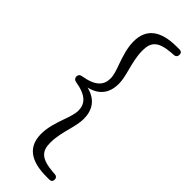

<svg xmlns="http://www.w3.org/2000/svg" viewBox="-311 -800 996 996"><g transform="rotate(45 187.0 -301.5)"><path d="M302 176H322C335 176 342 169 342 156C342 144 335 137 323 136L306 135C217 127 190 100 190 37C190 -7 201 -48 211 -86C219 -117 226 -146 226 -172C226 -233 200 -283 125 -302C200 -320 226 -370 226 -431C226 -457 219 -485 211 -516C201 -554 190 -596 190 -639C190 -703 217 -730 306 -737L323 -738C335 -739 342 -747 342 -759V-760C342 -772 335 -779 322 -779H302C182 -779 124 -731 124 -640C124 -592 140 -546 154 -505C166 -473 176 -443 176 -420C176 -371 148 -337 62 -323C50 -321 43 -314 43 -302C43 -290 50 -282 62 -280C148 -266 176 -232 176 -183C176 -160 166 -130 154 -97C140 -56 124 -10 124 38C124 130 182 176 302 176Z"/></g></svg>

Font: 寒蝉锦书宋
Style: Regular
Weight: 400
Designer: 寒蝉锦书宋{Warren} 思源宋体{Ryoko NISHIZUKA 西塚涼子 (kana & ideographs); Frank Grießhammer (Latin, Greek & Cyrillic); Wenlong ZHANG 
Foundry: Adobe & ChillType
Version: Version 2.000;Glyphs 3.1.1 (3135)